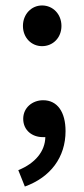

<svg xmlns="http://www.w3.org/2000/svg" viewBox="-20 -504 309 703"><path d="M134 -335C174 -335 205 -366 205 -409C205 -452 174 -484 134 -484C95 -484 64 -452 64 -409C64 -366 95 -335 134 -335ZM138 -137C99 -137 65 -110 65 -69C65 -26 99 -2 136 -2H146C145 50 109 94 47 119L71 179C165 145 220 72 220 -24C220 -94 190 -137 138 -137Z"/></svg>

Font: Cambridge Sans Medium
Style: Regular
Weight: 500
Version: Version 2.020;PS 002.020;hotconv 1.0.88;makeotf.lib2.5.64775